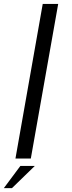

<svg xmlns="http://www.w3.org/2000/svg" viewBox="-33 -805 368 975"><path d="M45.5 0 184 -785H262.5L123.5 0ZM-13.4 150.2 70.3 37.8H143.6L27.9 150.2Z"/></svg>

Font: Anybody UltraExpanded Light
Style: Italic
Weight: 300
Width: 9
Italic angle: -10°
Designer: Tyler Finck
Foundry: Etcetera Type Company
Version: Version 1.010; ttfautohint (v1.8.3) -l 8 -r 50 -G 200 -x 14 